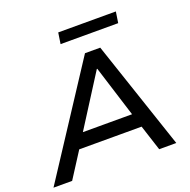

<svg xmlns="http://www.w3.org/2000/svg" viewBox="-169 -1025 1156 1171"><g transform="rotate(-20 408.5 -440.0)"><path d="M-19 0 442 -705H541L778 0H667L603 -198L648 -166H170L229 -198L102 0ZM477 -590 250 -233 223 -257H624L592 -233L480 -590ZM321 -808 332 -880H706L695 -808Z"/></g></svg>

Font: Nunito Sans 10pt SemiExpanded SemiBold
Style: Italic
Weight: 600
Width: 6
Italic angle: -9°
Designer: Vernon Adams
Foundry: Vernon Adams
Version: Version 3.101;gftools[0.9.27]